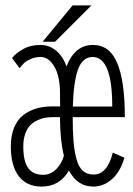

<svg xmlns="http://www.w3.org/2000/svg" viewBox="-20 -678 490 709"><path d="M137.5 -524 248 -658H317.5L183.5 -524ZM139 -32.5Q167.5 -32.5 187.8 -53.5Q208 -74.5 216 -102.5Q202 -159 201.5 -245.5H177Q161 -245.5 146.5 -243Q132 -240.5 116.8 -233.2Q101.5 -226 90.8 -214.5Q80 -203 73 -183.2Q66 -163.5 66 -137.5Q66 -82.5 84 -57.5Q102 -32.5 139 -32.5ZM322 -467.5Q285 -467.5 268.2 -421.8Q251.5 -376 249 -284.5H394.5Q394.5 -467.5 322 -467.5ZM133.5 11Q78.5 11 49.2 -27.5Q20 -66 20 -137.5Q20 -177.5 32.2 -207Q44.5 -236.5 66 -253Q87.5 -269.5 113.5 -277.2Q139.5 -285 170.5 -285H202L201.5 -340Q201.5 -370.5 194.2 -398.8Q187 -427 170 -447.2Q153 -467.5 129.5 -467.5Q109.5 -467.5 93 -460Q76.5 -452.5 69 -445.2Q61.5 -438 52.5 -426L24.5 -463.5Q37 -480.5 64.5 -496.2Q92 -512 128.5 -512Q162 -512 187.2 -491Q212.5 -470 225.5 -432.5Q256 -512 323.5 -512Q385 -512 413 -445Q441 -378 441 -245.5H248.5Q248.5 -191.5 251.5 -155.8Q254.5 -120 262.5 -90.5Q270.5 -61 286 -47.2Q301.5 -33.5 325.5 -33.5Q376.5 -33.5 396.5 -114.5L439.5 -95.5Q423.5 -42 392.5 -15.5Q361.5 11 325 11Q265.5 11 234.5 -48.5Q200.5 11 133.5 11Z"/></svg>

Font: League Mono Condensed UltraLight
Style: Regular
Weight: 200
Width: 1
Designer: Tyler Finck
Foundry: The League of Moveable Type / Tyler Finck
Version: Version 2.210